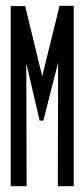

<svg xmlns="http://www.w3.org/2000/svg" viewBox="-20 -644 290 664"><path d="M17 0V-623H67L126 -380L186 -624H235V0H180L181 -428L130 -227H117L71 -425L72 0Z"/></svg>

Font: Inconsolata UltraCondensed SemiBold
Style: Regular
Weight: 600
Width: 1
Monospace: yes
Designer: Raph Levien, Cyreal, Brenton Simpson
Foundry: Raph Levien, Cyreal, Google
Version: Version 3.001; ttfautohint (v1.8.2.53-6de2)